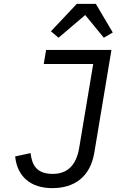

<svg xmlns="http://www.w3.org/2000/svg" viewBox="-20 -955 640 987"><path d="M217 -698.2 204.9 -626.1H459.2L387.1 -195C372.2 -105.1 326 -61.1 251.1 -61.1C165.8 -61.1 144.2 -109 137.1 -168L57.9 -150.9C68.9 -43 142 12.1 248.9 12.1C361.9 12.1 443.9 -45.1 464.8 -170.1L552.9 -698.2ZM241.8 -794 280.9 -761 418 -877.8 513.8 -761 559.7 -788 472.7 -935H374.6Z"/></svg>

Font: Margiela Mono Italic Italic
Style: Regular
Weight: 400
Designer: Mike Abbink, Paul van der Laan, Pieter van Rosmalen
Foundry: Bold Monday
Version: Version 2.003 2021